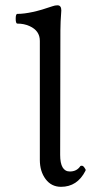

<svg xmlns="http://www.w3.org/2000/svg" viewBox="-20 -701 373 734"><path d="M210 -108.9Q210 -45.4 247.1 -45.4Q273.4 -45.4 287.1 -65.9Q288.1 -67.4 293 -67.4Q297.9 -67.4 302.7 -60.3Q307.6 -53.2 307.6 -51.5Q307.6 -49.8 306.6 -47.9Q275.4 13.2 213.4 13.2Q176.3 13.2 154.3 -16.4Q132.3 -45.9 132.3 -89.8V-544.9Q132.3 -583.5 93.3 -601.1Q72.3 -610.8 46.4 -610.8Q40 -610.8 40 -629.4Q40 -647.9 46.4 -647.9Q97.2 -647.9 180.7 -677.2Q190.4 -680.7 199.7 -680.7Q214.4 -680.7 214.4 -661.1Q210.9 -615.2 210.9 -585Z"/></svg>

Font: Junicode
Style: Regular
Weight: 400
Designer: Peter S. Baker
Foundry: Briery Creek Software
Version: Version 0.7.2